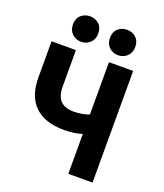

<svg xmlns="http://www.w3.org/2000/svg" viewBox="-164 -1025 976 1141"><g transform="rotate(20 324.0 -454.0)"><path d="M558 8V-698H405V-367Q388 -360 362.5 -355Q337 -350 308 -350Q251 -350 223.5 -379Q196 -408 196 -469V-698H42V-469Q42 -351 105.5 -289.5Q169 -228 289 -228Q326 -228 355.5 -232.5Q385 -237 405 -244V8ZM287 -836Q287 -874 263.5 -895Q240 -916 207 -916Q174 -916 150.5 -895Q127 -874 127 -836Q127 -799 150.5 -777Q174 -755 207 -755Q240 -755 263.5 -777Q287 -799 287 -836ZM521 -836Q521 -874 497.5 -895Q474 -916 441 -916Q408 -916 384.5 -895Q361 -874 361 -836Q361 -799 384.5 -777Q408 -755 441 -755Q474 -755 497.5 -777Q521 -799 521 -836Z"/></g></svg>

Font: Repo Bold
Style: Bold
Weight: 700
Designer: Stefan Peev
Foundry: Context Ltd
Version: Version 1.502